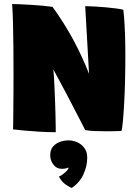

<svg xmlns="http://www.w3.org/2000/svg" viewBox="-20 -652 681 952"><path d="M256.5 3.5Q217.5 3.5 175.5 1Q133.5 -1.5 98.5 -4.8Q63.5 -8 44.5 -10.5Q45 -13 45.2 -28.8Q45.5 -44.5 45.8 -70.2Q46 -96 46.2 -129.5Q46.5 -163 46.8 -202Q47 -241 47 -283Q47 -348 46.5 -413.8Q46 -479.5 44.5 -536.8Q43 -594 40 -632Q51.5 -632 76.2 -631Q101 -630 131.2 -628.2Q161.5 -626.5 190.5 -623.8Q219.5 -621 240.5 -618Q270 -577 295 -537.2Q320 -497.5 341.8 -457.5Q363.5 -417.5 383.2 -375.2Q403 -333 421.5 -286L402.5 -621.5Q419.5 -621.5 446.2 -620Q473 -618.5 502 -616Q531 -613.5 555.2 -610.2Q579.5 -607 591.5 -603.5Q593.5 -587 595.2 -567Q597 -547 598 -524.5Q599 -502 600 -477.2Q601 -452.5 601.2 -426.2Q601.5 -400 601.5 -373Q601.5 -311.5 600 -250.5Q598.5 -189.5 595.5 -137.2Q592.5 -85 589.2 -49.2Q586 -13.5 582 -2.5Q566 -2 547 -1.5Q528 -1 508 -1Q478 -1 449.8 -2.2Q421.5 -3.5 402.5 -7Q399.5 -13 392 -27.8Q384.5 -42.5 373 -64.5Q361.5 -86.5 347.2 -114.2Q333 -142 316.2 -173.8Q299.5 -205.5 281.2 -239.8Q263 -274 244 -308.5Q246 -295.5 247.5 -272Q249 -248.5 250.2 -218.8Q251.5 -189 252.8 -157Q254 -125 254.8 -94.2Q255.5 -63.5 256 -38Q256.5 -12.5 256.5 3.5ZM335.5 280Q328 277.5 307.2 264Q286.5 250.5 272 223.5Q280.5 220.5 291.5 212.2Q302.5 204 311 195Q319.5 186 319.5 181Q319.5 179 319 178.5Q313.5 181.5 305.8 183.2Q298 185 285.5 185Q260.5 185 244.8 164.2Q229 143.5 229 117.5Q229 90.5 243 74.5Q257 58.5 278 51.2Q299 44 320 44Q342 44 363.2 53.5Q384.5 63 398.5 82Q412.5 101 412.5 130Q412.5 171.5 393.8 212.5Q375 253.5 335.5 280Z"/></svg>

Font: Grandstander Thin Black
Style: Regular
Weight: 900
Version: Version 1.200